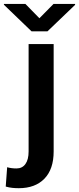

<svg xmlns="http://www.w3.org/2000/svg" viewBox="-71 -755 406 988"><path d="M76.2 -528.3H205.1V24.4Q205.1 115.7 157.5 164.6Q109.9 213.4 25.9 213.4Q7.8 213.4 -8.1 211.7Q-23.9 210 -41.5 205.1L-34.2 105.5Q-12.7 111.8 13.7 111.8Q43.5 111.8 59.8 89.1Q76.2 66.4 76.2 24.4ZM59.6 -734.9 131.8 -661.1 204.6 -734.9H315.4V-730L173.3 -593.8H91.3L-50.8 -730.5V-734.9Z"/></svg>

Font: Vazirmatn FD SemiBold
Style: Regular
Weight: 600
Designer: Saber Rastikerdar
Foundry: Saber Rastikerdar
Version: Version 33.001